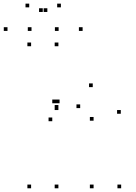

<svg xmlns="http://www.w3.org/2000/svg" viewBox="-90 -1004 730 1034"><path d="M224.5 -418.4V-438.4H204.5V-418.4ZM224.5 -755V-775H204.5V-755ZM77.5 -755V-775H57.5V-755ZM77.5 10V-10H57.5V10ZM224.5 10V-10H204.5V10ZM224.5 -411.4V-431.4H204.5V-411.4ZM560.5 -391.4V-411.4H540.5V-391.4ZM409.5 -534.8V-554.8H389.5V-534.8ZM230.8 -447.9V-467.9H210.8V-447.9ZM211.5 -447.9V-467.9H191.5V-447.9ZM191.5 -351.2V-371.2H171.5V-351.2ZM341.8 -421.8V-441.8H321.8V-421.8ZM414 -354V-374H394V-354ZM414 10V-10H394V10ZM562.5 10V-10H542.5V10ZM79.7 -837.5V-857.5H59.7V-837.5ZM165 -939.5V-959.5H145V-939.5ZM140.3 -939.5V-959.5H120.3V-939.5ZM225.7 -837.5V-857.5H205.7V-837.5ZM354.9 -837.5V-857.5H334.9V-837.5ZM237.9 -964.4V-984.4H217.9V-964.4ZM67.4 -964.4V-984.4H47.4V-964.4ZM-49.6 -837.5V-857.5H-69.6V-837.5Z"/></svg>

Font: Monaspace Argon Dots Var
Style: Regular
Weight: 400
Designer: Riley Cran and the Lettermatic Team
Version: Version 1.100 (Monaspace Argon Dots)